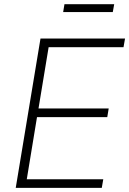

<svg xmlns="http://www.w3.org/2000/svg" viewBox="-20 -915 629 935"><path d="M56.6 0 177.2 -727.5H588.9L581.5 -685.1H216.8L167.5 -386.7H509.3L502.4 -344.7H160.2L110.4 -42H482.9L475.6 0ZM536.1 -894.5 529.3 -856.4H287.6L293.9 -894.5Z"/></svg>

Font: Inter 16pt ExtraLight
Style: Italic
Weight: 250
Italic angle: -9.3988°
Version: Version 4.001;git-66647c0bb